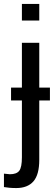

<svg xmlns="http://www.w3.org/2000/svg" viewBox="-44 -745 286 973"><path d="M155 -301H209V-236H155V65Q155 140 125.5 174Q96 208 38 208Q19 208 3.5 206.5Q-12 205 -24 203V135L6 138Q40 138 53.5 120.5Q67 103 67 52V-236H12V-301H67V-528H155ZM67 -641V-725H155V-641Z"/></svg>

Font: Libra Sans
Style: Regular
Weight: 400
Foundry: Context Ltd
Version: Version 1.000; ttfautohint (v1.3)